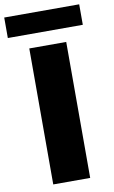

<svg xmlns="http://www.w3.org/2000/svg" viewBox="-138 -978 609 1029"><g transform="rotate(-10 166.0 -463.0)"><path d="M65.5 0V-740H266.5V0ZM-38 -815V-926.5H370V-815Z"/></g></svg>

Font: Encode Sans SemiExpanded SemiExpanded ExtraBold
Style: Regular
Weight: 800
Width: 6
Designer: Multiple Designers
Foundry: Impallari Type
Version: Version 3.000; ttfautohint (v1.8.3) -l 8 -r 50 -G 200 -x 14 